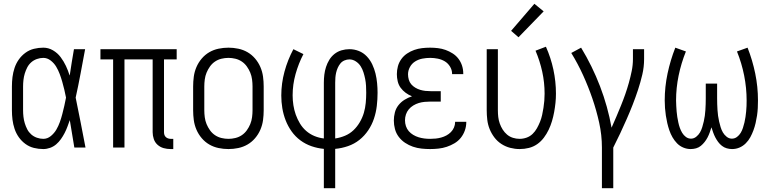

<svg xmlns="http://www.w3.org/2000/svg" viewBox="-20 -780 4078 1015"><path d="M209 8Q184 8 159.5 2Q135 -4 114.5 -19Q94 -34 79.5 -54.5Q65 -75 57 -99Q49 -123 46 -147.5Q43 -172 43 -197V-323Q43 -348 46 -372.5Q49 -397 57 -421Q65 -445 79.5 -465.5Q94 -486 114.5 -501Q135 -516 159.5 -522Q184 -528 209 -528Q236 -528 260 -514Q284 -500 300.5 -478Q317 -456 328.5 -431.5Q340 -407 348 -381L349 -384Q354 -418 359.5 -452Q365 -486 371 -520H430Q418 -456 406 -391.5Q394 -327 380 -264Q394 -198 406.5 -132Q419 -66 432 0H373Q367 -36 361 -72.5Q355 -109 349 -145Q343 -128 336.5 -110.5Q330 -93 321.5 -76.5Q313 -60 302 -44.5Q291 -29 277 -17Q263 -5 245 1.5Q227 8 209 8ZM209 -46Q231 -46 249 -61Q267 -76 278 -95Q289 -114 296.5 -135Q304 -156 309.5 -177.5Q315 -199 320 -220.5Q325 -242 329 -264Q325 -285 320 -306Q315 -327 309 -348Q303 -369 295.5 -389Q288 -409 277 -427.5Q266 -446 248 -460Q230 -474 209 -474Q192 -474 175 -468Q158 -462 145 -450.5Q132 -439 124 -423.5Q116 -408 111 -391.5Q106 -375 104 -357.5Q102 -340 102 -323V-197Q102 -180 104 -162.5Q106 -145 111 -128.5Q116 -112 124 -96.5Q132 -81 145 -69.5Q158 -58 175 -52Q192 -46 209 -46Z M882 8Q863 8 845 3Q827 -2 813 -14.5Q799 -27 793 -45Q787 -63 787 -81V-466H638V0H578V-466H511V-520H914V-466H847V-81Q847 -74 849 -67.5Q851 -61 856 -56Q861 -51 868 -48.5Q875 -46 882 -46H896V8Z M1188 8Q1161 8 1135 2.5Q1109 -3 1086.5 -16Q1064 -29 1046.5 -49.5Q1029 -70 1018.5 -94.5Q1008 -119 1004.5 -145Q1001 -171 1001 -197V-323Q1001 -349 1004.5 -375Q1008 -401 1018.5 -425.5Q1029 -450 1046.5 -470.5Q1064 -491 1086.5 -504Q1109 -517 1135 -522.5Q1161 -528 1188 -528Q1214 -528 1240 -522.5Q1266 -517 1288.5 -504Q1311 -491 1328.5 -470.5Q1346 -450 1356.5 -425.5Q1367 -401 1370.5 -375Q1374 -349 1374 -323V-197Q1374 -171 1370.5 -145Q1367 -119 1356.5 -94.5Q1346 -70 1328.5 -49.5Q1311 -29 1288.5 -16Q1266 -3 1240 2.5Q1214 8 1188 8ZM1188 -46Q1206 -46 1224.5 -50.5Q1243 -55 1258.5 -65.5Q1274 -76 1285 -91.5Q1296 -107 1303 -124Q1310 -141 1312.5 -160Q1315 -179 1315 -197V-323Q1315 -341 1312.5 -360Q1310 -379 1303 -396Q1296 -413 1285 -428.5Q1274 -444 1258.5 -454.5Q1243 -465 1224.5 -469.5Q1206 -474 1188 -474Q1169 -474 1150.5 -469.5Q1132 -465 1116.5 -454.5Q1101 -444 1090 -428.5Q1079 -413 1072 -396Q1065 -379 1062.5 -360Q1060 -341 1060 -323V-197Q1060 -179 1062.5 -160Q1065 -141 1072 -124Q1079 -107 1090 -91.5Q1101 -76 1116.5 -65.5Q1132 -55 1150.5 -50.5Q1169 -46 1188 -46Z M1692 215V7Q1659 4 1627 -7Q1595 -18 1568 -38Q1541 -58 1521.5 -85.5Q1502 -113 1490 -144Q1478 -175 1472.5 -208Q1467 -241 1467 -275Q1467 -339 1484 -401.5Q1501 -464 1531 -520L1584 -494Q1558 -444 1542.5 -388.5Q1527 -333 1527 -276Q1527 -250 1531 -224Q1535 -198 1543.5 -174Q1552 -150 1565.5 -127.5Q1579 -105 1598.5 -88Q1618 -71 1642 -61Q1666 -51 1692 -48V-343Q1692 -364 1694.5 -385Q1697 -406 1703.5 -426Q1710 -446 1721 -464Q1732 -482 1748.5 -495Q1765 -508 1785.5 -514Q1806 -520 1827 -520Q1853 -520 1877 -510.5Q1901 -501 1919 -482Q1937 -463 1948 -439.5Q1959 -416 1965 -391.5Q1971 -367 1973.5 -341Q1976 -315 1976 -290Q1976 -255 1972 -220.5Q1968 -186 1957 -153Q1946 -120 1926.5 -91Q1907 -62 1880 -40.5Q1853 -19 1819.5 -7.5Q1786 4 1752 7V215ZM1752 -48Q1779 -52 1804 -62.5Q1829 -73 1848.5 -91.5Q1868 -110 1882 -134Q1896 -158 1903.5 -183.5Q1911 -209 1913.5 -236Q1916 -263 1916 -290Q1916 -308 1915 -326.5Q1914 -345 1910.5 -362.5Q1907 -380 1901.5 -397.5Q1896 -415 1886.5 -430Q1877 -445 1861 -455.5Q1845 -466 1827 -466Q1814 -466 1801 -460.5Q1788 -455 1779.5 -444.5Q1771 -434 1765.5 -421.5Q1760 -409 1757 -396Q1754 -383 1753 -370Q1752 -357 1752 -343Z M2254 8Q2231 8 2208 5.5Q2185 3 2163 -4.5Q2141 -12 2121.5 -25Q2102 -38 2088 -56.5Q2074 -75 2068 -97.5Q2062 -120 2062 -143Q2062 -164 2067.5 -185.5Q2073 -207 2086.5 -224Q2100 -241 2118.5 -252.5Q2137 -264 2158 -271Q2140 -278 2124.5 -289.5Q2109 -301 2098 -316Q2087 -331 2082.5 -350Q2078 -369 2078 -388Q2078 -409 2083.5 -429.5Q2089 -450 2101.5 -467.5Q2114 -485 2132 -497Q2150 -509 2170 -516Q2190 -523 2211 -525.5Q2232 -528 2254 -528Q2274 -528 2295 -525.5Q2316 -523 2335.5 -516Q2355 -509 2373 -497.5Q2391 -486 2403.5 -469.5Q2416 -453 2422.5 -433Q2429 -413 2429 -392V-388H2370V-390Q2370 -410 2359 -428Q2348 -446 2331 -456Q2314 -466 2294 -470Q2274 -474 2254 -474Q2233 -474 2212.5 -470Q2192 -466 2174.5 -455Q2157 -444 2147 -425.5Q2137 -407 2137 -387Q2137 -373 2141 -359Q2145 -345 2154 -334.5Q2163 -324 2175.5 -316.5Q2188 -309 2201.5 -305Q2215 -301 2228.5 -299.5Q2242 -298 2257 -298H2310V-243H2256Q2241 -243 2225 -241.5Q2209 -240 2194 -235.5Q2179 -231 2165 -222.5Q2151 -214 2141 -202Q2131 -190 2126 -175Q2121 -160 2121 -144Q2121 -128 2126 -113Q2131 -98 2141 -86.5Q2151 -75 2164.5 -67Q2178 -59 2192.5 -54.5Q2207 -50 2222.5 -48Q2238 -46 2254 -46Q2269 -46 2283.5 -47.5Q2298 -49 2312.5 -53Q2327 -57 2340 -64Q2353 -71 2363.5 -81.5Q2374 -92 2380 -106Q2386 -120 2386 -135V-136H2445V-134Q2445 -112 2437.5 -90.5Q2430 -69 2416 -51.5Q2402 -34 2382.5 -22.5Q2363 -11 2342 -4Q2321 3 2298.5 5.5Q2276 8 2254 8Z M2727 8Q2702 8 2677 1.5Q2652 -5 2630.5 -19Q2609 -33 2593.5 -53.5Q2578 -74 2568.5 -97.5Q2559 -121 2556 -146.5Q2553 -172 2553 -197V-520H2612V-197Q2612 -179 2614 -161.5Q2616 -144 2622 -127Q2628 -110 2637.5 -95Q2647 -80 2660.5 -68.5Q2674 -57 2691.5 -51.5Q2709 -46 2727 -46Q2746 -46 2764 -52.5Q2782 -59 2795.5 -72Q2809 -85 2818.5 -102Q2828 -119 2835 -136.5Q2842 -154 2846 -172.5Q2850 -191 2853 -210Q2856 -229 2857.5 -247.5Q2859 -266 2859 -285Q2859 -344 2846.5 -401Q2834 -458 2811 -512L2866 -533Q2892 -475 2905.5 -412Q2919 -349 2919 -285Q2919 -260 2916.5 -236Q2914 -212 2909.5 -187.5Q2905 -163 2898 -139.5Q2891 -116 2880.5 -94Q2870 -72 2855 -52Q2840 -32 2820 -18Q2800 -4 2776 2Q2752 8 2727 8ZM2721 -583 2682 -617 2805 -760 2854 -720Z M3162 215V0Q3162 -66 3147.5 -131.5Q3133 -197 3111.5 -259.5Q3090 -322 3062.5 -382.5Q3035 -443 3000 -500L3052 -528Q3111 -431 3152 -324Q3193 -217 3213 -105Q3226 -134 3238.5 -163.5Q3251 -193 3263 -222.5Q3275 -252 3285.5 -282Q3296 -312 3304.5 -342.5Q3313 -373 3319.5 -404.5Q3326 -436 3326 -468V-520H3385V-468Q3385 -426 3375.5 -385.5Q3366 -345 3353 -305.5Q3340 -266 3325 -227.5Q3310 -189 3293 -150.5Q3276 -112 3258.5 -74.5Q3241 -37 3222 0V215Z M3631 8Q3611 8 3592 0Q3573 -8 3559 -22.5Q3545 -37 3535 -54.5Q3525 -72 3518.5 -91Q3512 -110 3507.5 -129.5Q3503 -149 3500 -169Q3497 -189 3495.5 -209Q3494 -229 3494 -249Q3494 -321 3509 -391.5Q3524 -462 3550 -528L3606 -508Q3581 -446 3567.5 -380.5Q3554 -315 3554 -249Q3554 -235 3555 -220Q3556 -205 3557 -190.5Q3558 -176 3560.5 -161.5Q3563 -147 3566 -132.5Q3569 -118 3574 -104Q3579 -90 3586.5 -77.5Q3594 -65 3606 -56Q3618 -47 3633 -47Q3648 -47 3660.5 -57Q3673 -67 3680.5 -80Q3688 -93 3692.5 -108Q3697 -123 3700.5 -138Q3704 -153 3706 -168Q3708 -183 3709 -198.5Q3710 -214 3710.5 -229.5Q3711 -245 3711 -260V-338H3771V-260Q3771 -245 3771.5 -229.5Q3772 -214 3773 -198.5Q3774 -183 3776 -168Q3778 -153 3781.5 -138Q3785 -123 3789.5 -108Q3794 -93 3801.5 -80Q3809 -67 3821.5 -57Q3834 -47 3849 -47Q3864 -47 3876 -56Q3888 -65 3895.5 -77.5Q3903 -90 3907.5 -104Q3912 -118 3915.5 -132.5Q3919 -147 3921 -161.5Q3923 -176 3924.5 -190.5Q3926 -205 3926.5 -220Q3927 -235 3927 -249Q3927 -315 3914 -380.5Q3901 -446 3876 -508L3932 -528Q3958 -462 3972.5 -391.5Q3987 -321 3987 -249Q3987 -229 3986 -209Q3985 -189 3982 -169Q3979 -149 3974.5 -129.5Q3970 -110 3963 -91Q3956 -72 3946.5 -54.5Q3937 -37 3922.5 -22.5Q3908 -8 3889.5 0Q3871 8 3850 8Q3836 8 3822 4Q3808 0 3796.5 -9Q3785 -18 3776.5 -29.5Q3768 -41 3761.5 -53.5Q3755 -66 3750 -80Q3745 -94 3741 -107Q3737 -94 3732 -80Q3727 -66 3720.5 -53.5Q3714 -41 3705 -29.5Q3696 -18 3685 -9Q3674 0 3660 4Q3646 8 3631 8Z"/></svg>

Font: Iosevka QP Light
Style: Regular
Weight: 300
Designer: Belleve Invis
Foundry: Belleve Invis
Version: Version 20.0.0; ttfautohint (v1.8.4)